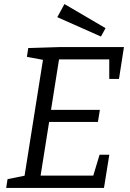

<svg xmlns="http://www.w3.org/2000/svg" viewBox="-20 -931 646 951"><path d="M473.2 -164.5H521.4L495 0H10.6L17.3 -43.5L113.9 -63.2L99.9 -49.5L194.8 -647.2L205.2 -632.2L113.2 -649.5L119.9 -693L281.5 -698H594L569.3 -539.9H521.2L521.1 -650.2L535.5 -636.8H257.8L274.5 -650.2L230.2 -370.8L219.9 -386.8H474.7L465 -327.2H209.5L226.2 -344.9L178.6 -45.8L168.2 -61.2H457.6L437.5 -46.5ZM480 -750 263.8 -846 299.3 -910.9 502.8 -791.5Z"/></svg>

Font: Bitter Thin
Style: Italic
Weight: 100
Italic angle: -9°
Designer: Sol Matas, and Bitter project Authors
Foundry: Sol Matas
Version: Version 2.002